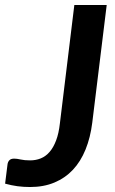

<svg xmlns="http://www.w3.org/2000/svg" viewBox="-38 -743 462 771"><path d="M332.5 -250.5Q325 -190.5 305.5 -142.5Q286 -94.5 254.8 -61.2Q223.5 -28 180.5 -10Q137.5 8 83 8Q56.5 8 32.2 4.8Q8 1.5 -17.5 -5.5L-8 -81.5Q-7 -92 -0.8 -99Q5.5 -106 18.5 -106Q30 -106 45 -102.5Q60 -99 83 -99Q106 -99 125.8 -107Q145.5 -115 161 -132.8Q176.5 -150.5 187.2 -178.8Q198 -207 202.5 -247.5L260.5 -723H390.5Z"/></svg>

Font: Lato 2
Style: Bold Italic
Weight: 700
Italic angle: -7°
Designer: Lukasz Dziedzic with Adam Twardoch and Botio Nikoltchev
Foundry: tyPoland Lukasz Dziedzic
Version: Version 2.015; 2015-08-06; http://www.latofonts.com/